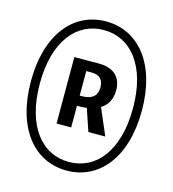

<svg xmlns="http://www.w3.org/2000/svg" viewBox="-112 -834 843 938"><g transform="rotate(15 310.0 -365.0)"><path d="M278 -197.5V-307H288.5C302.5 -307 315.5 -308 327 -309.5L365 -197.5H450.5L393 -331.5C428 -353 443.5 -388 443.5 -429C443.5 -499 399 -534.5 327 -534L204 -533.5V-197.5ZM29.5 -366C29.5 -127 146 12 310 12C473.5 12 590.5 -127 590.5 -366C590.5 -603 473.5 -742 310 -742C146 -742 29.5 -603 29.5 -366ZM74.5 -366C74.5 -581.5 174 -698.5 310 -698.5C446 -698.5 545.5 -581.5 545.5 -366C545.5 -149 446 -31.5 310 -31.5C174 -31.5 74.5 -149 74.5 -366ZM278 -358.5V-482.5H305.5C348 -482.5 365.5 -459.5 365.5 -423C365.5 -390.5 351.5 -358.5 287 -358.5Z"/></g></svg>

Font: Monaspace Argon SemiBold
Style: Regular
Weight: 600
Designer: Riley Cran & the Lettermatic Team
Foundry: Lettermatic
Version: Version 1.000 (Monaspace Argon)